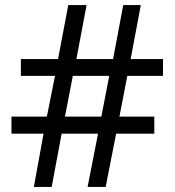

<svg xmlns="http://www.w3.org/2000/svg" viewBox="-20 -734 686 754"><path d="M480 -436 449 -276H586V-209H436L395 0H324L365 -209H222L183 0H113L151 -209H25V-276H164L196 -436H62V-502H208L248 -714H320L280 -502H424L464 -714H533L493 -502H620V-436ZM235 -276H378L409 -436H266Z"/></svg>

Font: Noto Sans Cham
Style: Regular
Weight: 400
Designer: Monotype Design Team
Foundry: Monotype Imaging Inc.
Version: Version 2.002